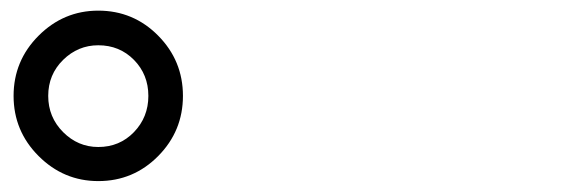

<svg xmlns="http://www.w3.org/2000/svg" viewBox="-20 -874 1040 352"><path d="M160.2 -604.5Q199.2 -604.5 225.6 -631.8Q252 -659.2 252 -698.2Q252 -737.3 225.6 -764.2Q199.2 -791 160.2 -791Q123 -791 95.7 -764.2Q68.4 -737.3 68.4 -698.2Q68.4 -659.2 95.7 -631.8Q123 -604.5 160.2 -604.5ZM4.9 -698.2Q4.9 -762.7 50.8 -808.6Q96.7 -854.5 160.2 -854.5Q224.6 -854.5 270 -808.6Q315.4 -762.7 315.4 -698.2Q315.4 -633.8 270 -587.9Q224.6 -542 160.2 -542Q96.7 -542 50.8 -587.9Q4.9 -633.8 4.9 -698.2Z"/></svg>

Font: Nasu
Style: Bold
Weight: 700
Designer: Ryoko NISHIZUKA (kana &amp; ideographs); Paul D. Hunt (Latin, Greek &amp; Cyrillic); Wenlong ZHANG (bopomofo); Sandoll C
Version: Version 2014.1215